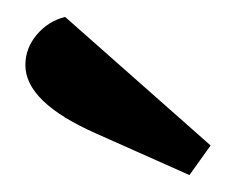

<svg xmlns="http://www.w3.org/2000/svg" viewBox="-20 -779 279 227"><path d="M94 -621Q10 -658 10 -702Q10 -722 23.5 -738Q37 -754 57 -759L229 -607L204 -572Z"/></svg>

Font: Sansita
Style: Regular
Weight: 400
Designer: Pablo Cosgaya
Foundry: Omnibus-Type
Version: Version 1.006;hotconv 1.0.109;makeotfexe 2.5.65596